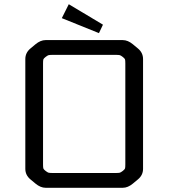

<svg xmlns="http://www.w3.org/2000/svg" viewBox="-20 -890 828 910"><path d="M196 -700H562Q586 -700 610 -680L634 -660Q658 -640 658 -610V-90Q658 -60 634 -40L610 -20Q586 0 562 0H196Q172 0 148 -20L124 -40Q100 -60 100 -90V-610Q100 -640 124 -660L148 -680Q172 -700 196 -700ZM574 -111V-589Q574 -604 572.5 -608.5Q571 -613 562 -620Q553 -627 548 -628.5Q543 -630 525 -630H233Q215 -630 210 -628.5Q205 -627 196 -620Q187 -613 185.5 -608.5Q184 -604 184 -589V-111Q184 -96 185.5 -91.5Q187 -87 196 -80Q205 -73 210 -71.5Q215 -70 233 -70H525Q543 -70 548 -71.5Q553 -73 562 -80Q571 -87 572.5 -91.5Q574 -96 574 -111ZM273 -804 306 -870 468 -773 449 -733Z"/></svg>

Font: Electrolize
Style: Regular
Weight: 400
Designer: Valery Zaveryaev
Foundry: Cyreal (www.cyreal.org)
Version: Version 1.002